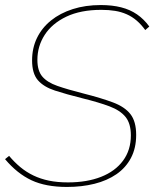

<svg xmlns="http://www.w3.org/2000/svg" viewBox="-21 -735 620 760"><path d="M244 5Q160 5 103.5 -21.5Q47 -48 -1 -105L15 -118Q36 -93 59.5 -73.5Q83 -54 111 -40.5Q139 -27 172.5 -20Q206 -13 248 -13Q323 -13 379 -35Q435 -57 466 -99Q497 -141 497 -199Q497 -246 476 -272Q455 -298 412.5 -314Q370 -330 305 -346Q241 -362 196.5 -376.5Q152 -391 129 -417.5Q106 -444 106 -496Q106 -545 125.5 -585Q145 -625 181 -654Q217 -683 267 -699Q317 -715 378 -715Q423 -715 458.5 -706Q494 -697 521.5 -678Q549 -659 570 -630L554 -616Q538 -638 520 -653.5Q502 -669 480.5 -678.5Q459 -688 434.5 -692Q410 -696 380 -696Q298 -696 241.5 -669Q185 -642 156 -597Q127 -552 127 -498Q127 -455 146.5 -432Q166 -409 206 -395Q246 -381 309 -365Q380 -347 426.5 -329.5Q473 -312 495.5 -283Q518 -254 518 -201Q518 -149 497.5 -110Q477 -71 440 -45.5Q403 -20 353 -7.5Q303 5 244 5Z"/></svg>

Font: Raleway Thin Thin
Style: Italic
Weight: 250
Italic angle: -12°
Version: Version 4.026